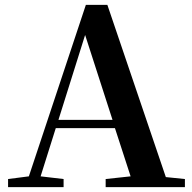

<svg xmlns="http://www.w3.org/2000/svg" viewBox="-20 -765 786 785"><path d="M328 -622 440 -275H219ZM412 0H736V-33L658 -41L419 -745H331L98 -44L13 -33V0H240V-33L146 -44L208 -241H450L514 -44L412 -33Z"/></svg>

Font: Noto Serif SC
Style: Bold
Weight: 700
Designer: Ryoko NISHIZUKA 西塚涼子 (kana & ideographs); Frank Grießhammer (Latin, Greek & Cyrillic); Wenlong ZHANG 张文龙 (bopomofo); San
Foundry: Adobe
Version: Version 2.001;hotconv 1.1.0;makeotfexe 2.6.0